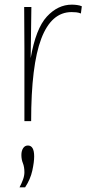

<svg xmlns="http://www.w3.org/2000/svg" viewBox="-20 -521 393 826"><path d="M328 -463Q318 -467 308.5 -468Q299 -469 288 -469Q201 -469 157.5 -354.5Q114 -240 114 0H85V-314L84 -491H115L112 -271Q134 -398 181.5 -449.5Q229 -501 289 -501Q299 -501 311 -499.5Q323 -498 332 -494ZM64 285Q73 268 79 251.5Q85 235 85 220Q85 197 78.5 181Q72 165 72 146Q72 128 79.5 116.5Q87 105 100 105Q127 105 127 152Q127 176 119 213Q111 250 88 285Z"/></svg>

Font: Livvic Thin
Style: Regular
Weight: 250
Designer: Jacques Le Bailly, Baron von Fonthausen
Version: Version 1.001; ttfautohint (v1.8.2)